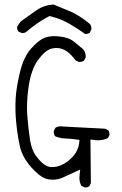

<svg xmlns="http://www.w3.org/2000/svg" viewBox="-20 -833 540 850"><path d="M75.7 -687Q77.1 -686.5 78.6 -686.5Q80.1 -686.5 82.3 -686.8Q84.5 -687 86.9 -687.5Q89.4 -688 91.3 -689Q95.2 -690.4 98.6 -693.8Q150.9 -737.8 195.3 -759.8L199.7 -762.2L204.1 -760.7Q247.1 -750.5 284.9 -729Q322.8 -707.5 356.9 -682.6Q357.9 -682.6 358.9 -682.6Q369.6 -682.6 377.4 -688L384.3 -702.6Q384.8 -704.1 384.8 -707.5Q384.8 -710.9 383.3 -716.6Q381.8 -722.2 377.9 -727.1Q329.6 -766.1 292.2 -782Q254.9 -797.9 216.8 -813Q175.3 -810.5 142.1 -788.1Q106.4 -763.2 70.3 -736.8L55.7 -714.4Q55.7 -713.4 55.7 -712.9Q55.7 -701.7 61 -693.8ZM356.4 -2.9Q367.7 -2.9 375.5 -8.3L382.3 -22.5L380.4 -215.3L395.5 -213.4Q404.8 -211.9 413.6 -211.9Q437.5 -211.9 458 -221.7L464.4 -234.9Q464.8 -236.3 464.8 -237.3Q464.8 -248.5 459.5 -256.3L444.8 -263.2L258.8 -272.9Q253.4 -273.9 249 -273.9Q235.8 -273.9 225.1 -267.1L218.3 -253.4Q217.8 -252 217.8 -248.5Q217.8 -245.1 219.2 -240Q220.7 -234.9 223.6 -230Q243.2 -221.2 265.6 -220.2Q293.5 -219.2 319.3 -215.3L332 -213.4L330.6 -200.7Q326.2 -163.1 296.9 -133.8Q267.6 -104.5 233.9 -96.2Q222.2 -93.3 211.9 -93.3Q190.4 -93.3 174.8 -105.5Q155.3 -120.6 138.2 -144.5Q120.1 -169.4 113 -213.4Q106 -257.3 101.1 -317.4Q99.6 -336.4 99.6 -356.9Q99.6 -401.4 106.9 -451.2Q118.2 -525.9 148.4 -567.4Q179.7 -610.4 208.5 -617.7Q219.2 -620.6 230 -620.6Q256.3 -620.6 278.8 -603.5Q296.4 -590.3 314.5 -565.9L328.6 -559.1Q330.1 -558.6 333.5 -558.6Q336.9 -558.6 342 -560.1Q347.2 -561.5 352.1 -564.5L359.4 -579.1Q359.4 -581.5 359.4 -584.5Q359.4 -603.5 345.7 -617.2L305.7 -649.9Q284.7 -667 244.1 -671.4Q231.9 -672.9 220.7 -672.9Q195.3 -672.9 176.8 -665.5Q150.4 -654.8 117.4 -617.7Q84.5 -580.6 68.4 -513.4Q52.2 -446.3 49.3 -397.9Q48.3 -379.9 48.3 -367.4Q48.3 -355 48.6 -338.9Q48.8 -322.8 51.3 -295.4Q56.2 -241.2 67.4 -187.5Q79.6 -130.4 131.8 -78.1Q168.5 -41.5 197.8 -38.6Q206.1 -37.6 213.9 -37.6Q237.8 -37.6 256.8 -46.4Q284.7 -59.1 335 -82.5L332.5 -59.1Q331.5 -52.7 331.5 -46.9Q331.5 -25.9 340.3 -10.3L354 -3.4Q355.5 -2.9 356.4 -2.9Z"/></svg>

Font: NaikaiFont
Style: ExtraLight
Weight: 200
Version: Version 1.89